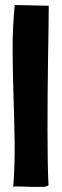

<svg xmlns="http://www.w3.org/2000/svg" viewBox="-20 -747 246 768"><path d="M33 0Q40 -2 61 -1Q82 0 105.5 0.5Q129 1 149 0.5Q169 0 174 -6Q172 -46 171 -103.5Q170 -161 170 -227Q170 -293 170.5 -364Q171 -435 172 -501Q173 -567 174 -625Q175 -683 175 -724L39 -727Q30 -636 30.5 -545Q31 -454 34 -363Q37 -272 38.5 -181Q40 -90 33 0Z"/></svg>

Font: Londrina Solid
Style: Regular
Weight: 400
Designer: Marcelo Magalhaes
Foundry: Marcelo Magalhães
Version: Version 1.002